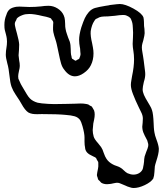

<svg xmlns="http://www.w3.org/2000/svg" viewBox="-20 -740 815 961"><path d="M747 154Q735 172 704.5 186.5Q674 201 649 201Q640 201 632 198Q624 196 618 193.5Q612 191 608 189Q600 185 584 179Q582 178 577.5 176.5Q573 175 571 175Q562 174 548 177.5Q534 181 528 181Q524 182 516 182Q498 182 486 174L479 166Q477 164 474.5 162Q472 160 471 158Q470 156 469.5 152.5Q469 149 468 147Q467 145 466 142Q465 139 465 136Q465 132 467 122Q468 117 470.5 104.5Q473 92 472 82V74Q472 70 468.5 65.5Q465 61 464 58Q464 57 463 55Q462 53 460 50Q458 48 453.5 46Q449 44 447 43Q442 40 433.5 36Q425 32 421 28Q412 21 408 10Q406 4 406 0Q403 -14 403 -31Q403 -48 403 -52Q403 -72 393 -108Q386 -132 381 -139Q371 -153 353.5 -158Q336 -163 308 -165Q268 -169 189 -169Q183 -169 169 -168.5Q155 -168 143 -170Q131 -172 122 -177Q105 -188 87 -221L77 -238Q72 -246 58.5 -266Q45 -286 38 -305Q31 -324 27 -364Q25 -384 23 -394Q22 -403 20 -409.5Q18 -416 17 -421Q9 -451 9 -466Q9 -477 10 -485Q11 -493 12 -499Q15 -516 15 -532Q15 -542 14 -547Q13 -556 9.5 -569Q6 -582 4 -590Q2 -598 2 -615Q2 -643 12 -666Q17 -684 29 -694Q39 -702 61 -706Q66 -707 77 -707Q94 -707 102 -706L127 -705Q157 -705 185 -708Q204 -711 223 -711Q247 -711 268.5 -697.5Q290 -684 299 -663Q304 -652 305 -638.5Q306 -625 306 -622Q306 -604 308 -596Q310 -583 315 -569.5Q320 -556 321 -552Q328 -536 329 -532Q334 -516 334 -494Q334 -489 334.5 -477.5Q335 -466 338 -457Q338 -451 341 -446L348 -442Q349 -441 353 -438.5Q357 -436 358 -436Q361 -436 365 -440Q367 -441 371.5 -443Q376 -445 377 -447L379 -453Q380 -455 381.5 -459.5Q383 -464 383 -467V-471Q383 -478 382 -481Q382 -490 381 -496.5Q380 -503 379 -508Q378 -514 377 -522Q376 -530 376 -541Q376 -566 387 -603Q397 -633 404.5 -649Q412 -665 424 -679Q438 -695 455.5 -700Q473 -705 509 -711Q525 -713 531 -715Q571 -720 580 -720Q606 -720 648 -697Q690 -674 698 -653Q700 -644 700.5 -630.5Q701 -617 701 -610Q702 -604 703 -595Q704 -586 704 -574Q704 -565 697 -537Q696 -534 693 -523.5Q690 -513 690 -503Q690 -493 692.5 -480Q695 -467 696 -459Q698 -449 699.5 -435.5Q701 -422 702 -415Q703 -405 705 -391.5Q707 -378 707 -369Q707 -351 700 -330Q694 -304 694 -293Q694 -280 700.5 -265Q707 -250 720 -229Q722 -225 730 -212Q738 -199 741 -188Q747 -171 749 -123Q749 -117 750 -102Q751 -87 753 -77Q755 -63 763 -42Q774 -13 775 5Q775 18 771.5 33.5Q768 49 763 64Q756 86 755 93Q754 101 753 121Q752 141 747 154ZM693 -94 692 -105Q692 -112 694 -126L695 -147Q695 -162 686.5 -178.5Q678 -195 675 -202Q657 -239 646 -268Q635 -296 635 -315Q635 -325 637.5 -338Q640 -351 641 -359Q651 -406 651 -443Q651 -456 650 -465.5Q649 -475 648 -482Q644 -506 644 -520Q644 -528 645.5 -552.5Q647 -577 645 -599Q645 -603 644 -614Q643 -625 640 -633Q636 -647 630 -652Q624 -658 611 -663Q607 -665 595 -665Q583 -665 578 -664Q569 -663 554.5 -661Q540 -659 520 -658Q514 -658 501 -657.5Q488 -657 479 -654Q476 -653 473.5 -651.5Q471 -650 469 -649Q467 -648 464 -647Q461 -646 459 -644Q457 -643 455 -639.5Q453 -636 452 -635Q439 -616 434 -584Q432 -561 441 -524Q442 -519 445 -503Q448 -487 448 -473Q448 -440 435 -414Q424 -391 399 -374Q376 -358 355 -358Q325 -358 301 -392Q291 -404 285.5 -423Q280 -442 273 -477Q266 -513 264 -519Q262 -529 256 -547Q254 -553 251.5 -561Q249 -569 247 -579Q245 -589 245.5 -601Q246 -613 246 -617Q246 -619 246.5 -623.5Q247 -628 246 -631Q245 -636 240 -640Q237 -646 235 -648Q234 -649 225 -652Q214 -656 192 -660Q152 -670 127 -670Q107 -670 94 -665Q72 -657 64 -647Q63 -646 62.5 -643Q62 -640 61 -639Q60 -637 58 -634Q56 -631 55 -627L54 -620Q54 -614 59 -594L65 -572Q75 -536 76 -517L75 -490Q73 -472 73 -463Q73 -461 76 -437Q79 -424 79 -410Q79 -401 75 -385Q71 -367 71 -358Q71 -350 72 -346Q73 -344 78 -333Q83 -320 92 -305.5Q101 -291 103 -287Q106 -282 114 -268.5Q122 -255 130 -247Q144 -233 168 -226Q185 -222 222 -220L251 -219L315 -220Q331 -221 356 -221Q365 -222 382 -222Q400 -222 408 -220Q410 -220 414.5 -219Q419 -218 422 -217Q422 -217 431 -211Q437 -209 440 -206L446 -196Q447 -194 448.5 -191.5Q450 -189 451 -187Q454 -178 454 -167Q454 -155 451 -141Q448 -127 447 -122Q444 -92 444 -89Q444 -74 449 -56Q453 -43 471 -23Q484 -7 486 -4Q494 8 499 25Q506 45 513 55Q524 72 545 83Q552 87 564.5 91Q577 95 584 100Q590 103 600 113Q609 122 618 127Q634 134 648 134Q663 134 675.5 127Q688 120 694 107Q695 104 696 100Q697 96 697 94Q699 87 701 69Q701 57 704 43Q707 33 712 20Q713 17 718 5Q723 -7 722 -19L717 -37Q714 -43 704.5 -61Q695 -79 693 -94Z"/></svg>

Font: Rubik-Burned
Style: Regular
Weight: 400
Designer: NaN (generative design), Hubert & Fischer (Rubik source font outlines)
Foundry: NaN, Hubert & Fischer
Version: Version 1.000